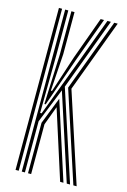

<svg xmlns="http://www.w3.org/2000/svg" viewBox="-122 -858 608 916"><g transform="rotate(15 182.0 -400.0)"><path d="M82 0V-800H97.5V-580L94.2 -292.8H101.5L205.2 -568.5L290.8 -800H307.8L175.5 -444.5L320.5 0H304.2L166.5 -423.8L97.5 -252.5V0ZM112.8 0V-249.2L164.8 -381.8L287.8 0H271.5L163 -339.5L128.2 -246V0ZM51.2 0V-800H66.8V0ZM336.8 0 192 -444 324.5 -800H341.5L208.5 -443.2L353 0ZM102.8 -339.2 112.8 -586.2V-800H128.2V-591.8L116.2 -408.8H121.8L181 -589.8L257.2 -800H274L193.2 -580L109 -339.2Z"/></g></svg>

Font: Big Shoulders Inline Display Thin Medium
Style: Regular
Weight: 500
Version: Version 2.002